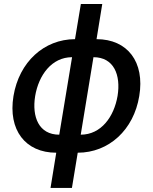

<svg xmlns="http://www.w3.org/2000/svg" viewBox="-20 -747 758 953"><path d="M259.2 11 230.8 185.7H337L365.8 11C520.2 11 643.8 -102.3 671.2 -270.2C699.6 -439.6 612.9 -552.6 459.2 -552.6L487.6 -727.3H381.4L352.3 -552.6C198.5 -552.2 74.9 -439.3 46.9 -270.2C19.2 -101.9 105.8 11 259.2 11ZM154.5 -270.2C171.9 -373.6 236.2 -463.1 337.7 -463.1L274.1 -78.5C172.6 -78.5 137.8 -166.9 154.5 -270.2ZM380.7 -78.5 443.9 -463.1C545.5 -463.1 580.3 -374.6 563.6 -271.3C546.2 -168 482.2 -78.5 380.7 -78.5Z"/></svg>

Font: Margiela Sans Medium
Style: Italic
Weight: 500
Italic angle: -9.39999°
Designer: Stefan Endress, Andreas Faust
Version: Version 1.100;FEAKit 1.0